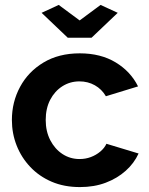

<svg xmlns="http://www.w3.org/2000/svg" viewBox="-20 -750 604 780"><path d="M304.7 10Q240.7 10 190 -11.7Q139.2 -33.5 103.1 -71.7Q66.9 -109.9 47.6 -158.9Q28.3 -207.9 28.3 -262.5Q28.3 -335.5 61.6 -397.2Q94.8 -458.9 156.8 -496.1Q218.8 -533.3 304.2 -533.3Q389.3 -533.3 450.2 -496.3Q511 -459.3 540.8 -399L410.2 -359Q393.4 -387.8 365.2 -403.6Q337.1 -419.4 302.6 -419.4Q264.5 -419.4 233.4 -399.6Q202.2 -379.7 183.9 -344.6Q165.7 -309.4 165.7 -262.5Q165.7 -216.5 184.2 -180.5Q202.8 -144.6 233.9 -124.2Q265.1 -103.9 303.2 -103.9Q327.4 -103.9 348.9 -111.9Q370.4 -120 387.4 -134.2Q404.4 -148.5 412.4 -165.9L543 -126.4Q524.8 -86.6 490.5 -56Q456.2 -25.4 409.4 -7.7Q362.7 10 304.7 10ZM218.6 -730 303.6 -667 388.6 -730 458.3 -697.9 351.8 -596.6H255.4L149 -697.9Z"/></svg>

Font: Raleway Thin
Style: Regular
Weight: 100
Designer: Matt McInerney, Pablo Impallari, Rodrigo Fuenzalida
Foundry: Matt McInerney, Pablo Impallari, Rodrigo Fuenzalida
Version: Version 4.026